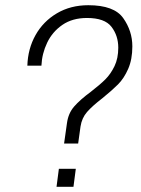

<svg xmlns="http://www.w3.org/2000/svg" viewBox="-20 -717 542 737"><path d="M488 -539Q488 -489 472 -452.5Q456 -416 433 -393Q410 -370 373 -340Q334 -310 314 -287Q294 -264 289 -231L280 -166H226L237 -244Q242 -282 264.5 -308Q287 -334 329 -365Q364 -392 384.5 -412.5Q405 -433 419.5 -463Q434 -493 434 -534Q434 -580 408 -614Q382 -648 314 -648Q258 -648 219.5 -621.5Q181 -595 161 -553Q141 -511 139 -465H85Q87 -530 116.5 -582.5Q146 -635 198.5 -666Q251 -697 319 -697Q418 -697 453 -647.5Q488 -598 488 -539ZM262 0H197L206 -69H271Z"/></svg>

Font: Chivo Thin Italic
Style: Regular
Weight: 100
Italic angle: -8.05°
Designer: Hector Gatti
Foundry: Omnibus-Type
Version: Version 1.007